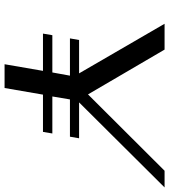

<svg xmlns="http://www.w3.org/2000/svg" viewBox="30 -770 740 840"><g transform="rotate(90 400.0 -350.0)"><path d="M428 -326H585L578 -286H415L402 -209H564L557 -168H394L365 0H261L290 -168H127L134 -209H297L311 -286H148L155 -326H301L84 -700H197L393 -365L727 -700H800Z"/></g></svg>

Font: Fahkwang
Style: Italic
Weight: 400
Italic angle: -10°
Version: Version 1.000; ttfautohint (v1.6)